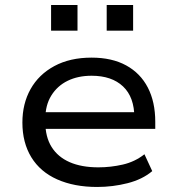

<svg xmlns="http://www.w3.org/2000/svg" viewBox="-20 -734 702 763"><path d="M366 9Q275 9 207.5 -21Q140 -51 104.5 -109Q69 -167 69 -247Q69 -322 101.5 -380Q134 -438 196 -471.5Q258 -505 344 -505Q425 -505 481.5 -474Q538 -443 567.5 -386Q597 -329 597 -250V-222H138V-288H537L514 -266Q514 -348 469 -390.5Q424 -433 344 -433Q290 -433 249 -413Q208 -393 184 -354.5Q160 -316 160 -261V-250Q160 -190 185 -150Q210 -110 257 -89.5Q304 -69 371 -69Q420 -69 468 -80Q516 -91 554 -121L585 -54Q546 -21 487 -6Q428 9 366 9ZM404 -612V-714H509V-612ZM183 -612V-714H288V-612Z"/></svg>

Font: Nunito Sans 7pt SemiExpanded
Style: Regular
Weight: 400
Width: 6
Designer: Vernon Adams
Foundry: Vernon Adams
Version: Version 3.101;gftools[0.9.27]